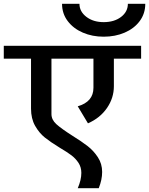

<svg xmlns="http://www.w3.org/2000/svg" viewBox="-42 -880 788 1015"><path d="M704 -570H560V-424Q560 -362 523.5 -309Q487 -256 423 -228L369 -318Q452 -342 452 -416V-570H230V-277Q230 -247 256 -223.5Q282 -200 340 -163Q390 -132 421.5 -107.5Q453 -83 475.5 -48.5Q498 -14 498 29Q498 70 480 115H369Q388 71 388 34Q388 4 373 -19Q358 -42 335.5 -59Q313 -76 274 -99Q225 -129 195 -153Q165 -177 143.5 -215Q122 -253 122 -306V-570H-22V-638H704ZM286 -860H378Q378 -819 414.5 -791Q451 -763 506 -763Q562 -763 598 -790.5Q634 -818 634 -860H726Q726 -808 696.5 -768.5Q667 -729 617 -707.5Q567 -686 506 -686Q446 -686 396 -707.5Q346 -729 316 -768.5Q286 -808 286 -860Z"/></svg>

Font: Amiko SemiBold
Style: Regular
Weight: 600
Designer: Pablo Impallari, Rodrigo Fuenzalida, Andres Torresi
Foundry: Impallari Type
Version: Version 1.001; ttfautohint (v1.3)